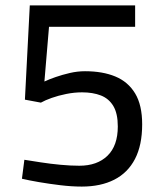

<svg xmlns="http://www.w3.org/2000/svg" viewBox="-20 -680 599 709"><path d="M282 9Q245 9 203.5 4Q162 -1 124 -7.5Q86 -14 61 -20L70 -90Q95 -86 130.5 -80.5Q166 -75 203.5 -71.5Q241 -68 273 -68Q339 -68 377 -105Q415 -142 415 -213Q415 -261 398.5 -288.5Q382 -316 352.5 -327.5Q323 -339 283 -339Q254 -339 224.5 -333Q195 -327 171 -318.5Q147 -310 131 -301L72 -312L90 -660H479V-581H161L144 -379Q161 -387 185.5 -395.5Q210 -404 238 -410.5Q266 -417 294 -417Q359 -417 406 -397.5Q453 -378 479 -335Q505 -292 505 -221Q505 -144 478.5 -93Q452 -42 402 -16.5Q352 9 282 9Z"/></svg>

Font: Cairo Medium
Style: Regular
Weight: 500
Designer: Mohamed Gaber, Accademia di Belle Arti di Urbino
Foundry: Kief Type Foundry, Accademia di Belle Arti di Urbino
Version: Version 3.117